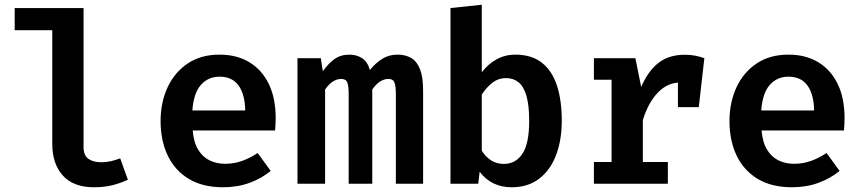

<svg xmlns="http://www.w3.org/2000/svg" viewBox="-20 -775 3640 810"><path d="M332.5 -741V-154Q332.5 -119.5 352.8 -105Q373 -90.5 407.5 -90.5Q429 -90.5 449 -95.2Q469 -100 487 -107L519.5 -17Q494.5 -4.5 458.8 5.2Q423 15 376 15Q289.5 15 245 -34.5Q200.5 -84 200.5 -168V-647.5H42V-741Z M793 -224.5Q797 -175 815.8 -144Q834.5 -113 864 -98.5Q893.5 -84 929.5 -84Q967.5 -84 1001 -96Q1034.5 -108 1067 -129.5L1122 -54Q1085 -23 1033.8 -4Q982.5 15 921 15Q835 15 776.2 -20.5Q717.5 -56 687.5 -119Q657.5 -182 657.5 -264Q657.5 -343 687 -406.5Q716.5 -470 772 -507.2Q827.5 -544.5 906 -544.5Q979 -544.5 1032 -512.5Q1085 -480.5 1114 -420.8Q1143 -361 1143 -277Q1143 -263.5 1142.2 -249.5Q1141.5 -235.5 1140.5 -224.5ZM906.5 -451.5Q858.5 -451.5 827.8 -417.2Q797 -383 791.5 -309H1014.5Q1013.5 -376 986.8 -413.8Q960 -451.5 906.5 -451.5Z M1657 -544.5Q1691 -544.5 1715 -530.2Q1739 -516 1752 -482.8Q1765 -449.5 1765 -392.5V0H1650V-376Q1650 -412 1644.2 -427Q1638.5 -442 1618.5 -442Q1602 -442 1585.2 -432.2Q1568.5 -422.5 1550.5 -397.5V0H1451V-376Q1451 -412 1445.2 -427Q1439.5 -442 1419.5 -442Q1402.5 -442 1386 -432.2Q1369.5 -422.5 1351.5 -397.5V0H1235V-529.5H1333.5L1342 -474.5Q1365.5 -507.5 1391.5 -526Q1417.5 -544.5 1454 -544.5Q1484 -544.5 1507.2 -529.8Q1530.5 -515 1540.5 -479.5Q1563.5 -508.5 1592 -526.5Q1620.5 -544.5 1657 -544.5Z M2012.5 -470Q2039 -505 2075.2 -524.8Q2111.5 -544.5 2153.5 -544.5Q2223 -544.5 2266.2 -510.2Q2309.5 -476 2329.8 -413.5Q2350 -351 2350 -266Q2350 -184.5 2326 -121Q2302 -57.5 2254.8 -21.2Q2207.5 15 2139 15Q2053 15 2003.5 -50.5L1997.5 0H1880.5V-741L2012.5 -755ZM2105 -83.5Q2155.5 -83.5 2184 -126.5Q2212.5 -169.5 2212.5 -264.5Q2212.5 -331.5 2200.8 -371.2Q2189 -411 2167.2 -428.2Q2145.5 -445.5 2115 -445.5Q2082 -445.5 2056.8 -425.5Q2031.5 -405.5 2012.5 -376V-139Q2029.5 -112.5 2052.5 -98Q2075.5 -83.5 2105 -83.5Z M2485.5 0V-91.5H2560V-438.5H2485.5V-529.5H2660.5L2685 -408Q2714 -475.5 2758 -509.8Q2802 -544 2868.5 -544Q2894 -544 2913.8 -540Q2933.5 -536 2951.5 -529.5L2912 -418.5Q2896.5 -422.5 2882.5 -424.8Q2868.5 -427 2851 -427Q2796 -427 2755.2 -384.2Q2714.5 -341.5 2692 -268.5V-91.5H2797.5V0ZM2840 -323V-463.5L2858 -529.5H2951.5L2928 -323Z M3193 -224.5Q3197 -175 3215.8 -144Q3234.5 -113 3264 -98.5Q3293.5 -84 3329.5 -84Q3367.5 -84 3401 -96Q3434.5 -108 3467 -129.5L3522 -54Q3485 -23 3433.8 -4Q3382.5 15 3321 15Q3235 15 3176.2 -20.5Q3117.5 -56 3087.5 -119Q3057.5 -182 3057.5 -264Q3057.5 -343 3087 -406.5Q3116.5 -470 3172 -507.2Q3227.5 -544.5 3306 -544.5Q3379 -544.5 3432 -512.5Q3485 -480.5 3514 -420.8Q3543 -361 3543 -277Q3543 -263.5 3542.2 -249.5Q3541.5 -235.5 3540.5 -224.5ZM3306.5 -451.5Q3258.5 -451.5 3227.8 -417.2Q3197 -383 3191.5 -309H3414.5Q3413.5 -376 3386.8 -413.8Q3360 -451.5 3306.5 -451.5Z"/></svg>

Font: Fira Code Light SemiBold
Style: Regular
Weight: 600
Monospace: yes
Version: Version 5.002